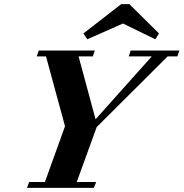

<svg xmlns="http://www.w3.org/2000/svg" viewBox="-20 -907 886 927"><path d="M747.6 -745.6 730 -717.3 573.7 -793.5 401.4 -717.3 382.8 -745.6 565.4 -887.2H604.5ZM110.4 0 120.6 -28.3H196.8L293.9 -297.4L202.1 -634.8H157.2L167.5 -663.1H438L428.2 -634.8H359.4L441.4 -331.1L712.9 -634.8H601.6L610.8 -663.1H846.2L836.4 -634.8H789.6L446.8 -293.5L350.6 -28.3H444.3L433.1 0Z"/></svg>

Font: Elstob 18pt ExtraBold
Style: Italic
Weight: 800
Italic angle: -20°
Designer: Peter S. Baker
Version: Version 1.015